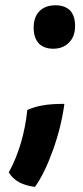

<svg xmlns="http://www.w3.org/2000/svg" viewBox="-20 -532 319 738"><path d="M85 -109.4Q78.1 -43 60.5 16.6Q43 77.1 13.7 130.9Q28.3 154.3 52.7 168Q77.1 181.6 114.3 186.5Q151.4 134.8 183.6 44.9Q215.8 -44.9 227.5 -132.8Q175.8 -132.8 144.5 -127Q114.3 -122.1 85 -109.4ZM193.4 -511.7Q154.3 -511.7 131.8 -489.3Q109.4 -466.8 109.4 -425.8Q109.4 -386.7 128.9 -365.2Q149.4 -344.7 184.6 -344.7Q221.7 -344.7 245.1 -368.2Q268.6 -391.6 268.6 -431.6Q268.6 -471.7 249 -492.2Q228.5 -511.7 193.4 -511.7Z"/></svg>

Font: cl
Style: Bold Italic
Weight: 400
Designer: Mitja Miklavcic
Version: Version 7.504; 2011; Build 1022